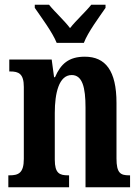

<svg xmlns="http://www.w3.org/2000/svg" viewBox="-20 -786 587 806"><path d="M218 -606H332C349 -651 397 -715 423 -753V-766H363C341 -738 299 -700 274 -668C250 -700 208 -738 186 -766H126V-753C152 -715 200 -651 218 -606ZM15 0H270V-50H266C230 -50 210 -58 210 -116V-312C210 -394 227 -471 281 -471C326 -471 339 -419 339 -334V0H526V-50H522C486 -50 469 -59 469 -121V-354C469 -489 423 -548 336 -548C269 -548 235 -518 211 -462H207L197 -536H19V-486H23C58 -486 80 -477 80 -421V-119C80 -59 57 -50 20 -50H15Z"/></svg>

Font: Noto Serif Lao ExtraCondensed
Style: Bold
Weight: 700
Width: 2
Designer: Monotype Design Team
Foundry: Monotype Imaging Inc.
Version: Version 2.003